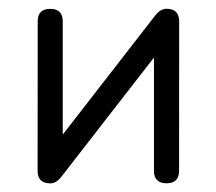

<svg xmlns="http://www.w3.org/2000/svg" viewBox="-20 -420 496 440"><path d="M390.6 -371.1 390.4 -28.6Q390.4 0 361.8 0Q332.8 0 332.8 -28.6V-288.1L120.6 -14.9Q108.9 0.2 95.2 0.2Q66.2 0.2 66.2 -28.6L66.4 -371.1Q66.4 -399.7 95 -399.7Q123.8 -399.7 123.8 -371.1V-111.6L335.9 -384.8Q347.9 -399.9 361.3 -399.9Q390.6 -399.9 390.6 -371.1Z"/></svg>

Font: EnergyBar
Style: Regular
Weight: 400
Italic angle: -10°
Version: 1.0 2000-03-28